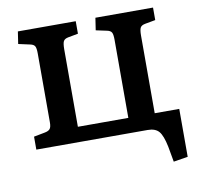

<svg xmlns="http://www.w3.org/2000/svg" viewBox="-75 -587 842 817"><g transform="rotate(-10 345.5 -178.5)"><path d="M611 152 599 85Q589 36 573.5 18Q558 0 525 0H44V-56L91 -65Q108 -68 114.5 -76Q121 -84 121 -104V-402Q121 -425 116 -433.5Q111 -442 96 -445L46 -456L54 -509H304V-455L261 -447Q245 -444 240 -434.5Q235 -425 235 -399V-65H453V-403Q453 -426 448 -434.5Q443 -443 428 -446L381 -456L389 -509H638V-455L594 -447Q577 -444 572 -434.5Q567 -425 567 -400V-65H673V142Z"/></g></svg>

Font: Literata Medium
Style: Regular
Weight: 500
Designer: Latin by Veronika Burian and Jose Scaglione. Greek by Irene Vlachou. Cyrillic by Vera Evstafieva.
Foundry: TypeTogether
Version: Version 3.103; ttfautohint (v1.8.4.7-5d5b);gftools[0.9.29]